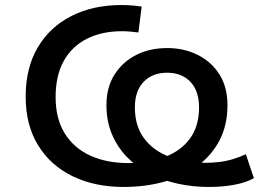

<svg xmlns="http://www.w3.org/2000/svg" viewBox="-20 -734 1029 763"><path d="M471 9Q357 9 269 -33.5Q181 -76 131.5 -156.5Q82 -237 82 -350Q82 -464 130 -545.5Q178 -627 264 -670.5Q350 -714 463 -714Q487 -714 508.5 -712Q530 -710 543 -708L530 -605Q513 -607 497.5 -608.5Q482 -610 465 -610Q385 -610 325.5 -580Q266 -550 233.5 -492Q201 -434 201 -348Q201 -262 237.5 -203.5Q274 -145 339 -115.5Q404 -86 489 -86Q574 -86 637.5 -111Q701 -136 736 -185Q771 -234 771 -307Q771 -373 736.5 -409Q702 -445 644 -445Q586 -445 551 -409Q516 -373 516 -307Q516 -234 552 -185Q588 -136 651.5 -111.5Q715 -87 797 -87Q825 -87 853 -90.5Q881 -94 907 -102Q933 -110 957 -121L989 -26Q957 -8 910 0.5Q863 9 810 9Q745 9 684.5 -4.5Q624 -18 573 -44.5Q522 -71 484 -110.5Q446 -150 424.5 -201.5Q403 -253 403 -316Q403 -387 435 -437.5Q467 -488 521 -515.5Q575 -543 644 -543Q712 -543 766.5 -515.5Q821 -488 852.5 -437.5Q884 -387 884 -316Q884 -237 852.5 -176.5Q821 -116 764.5 -74.5Q708 -33 633 -12Q558 9 471 9Z"/></svg>

Font: Nunito Sans 7pt SemiExpanded SemiBold
Style: Regular
Weight: 600
Width: 6
Designer: Vernon Adams
Foundry: Vernon Adams
Version: Version 3.101;gftools[0.9.27]